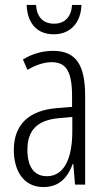

<svg xmlns="http://www.w3.org/2000/svg" viewBox="-20 -748 431 778"><path d="M310 -728H272C269 -680 243 -652 199 -652C155 -652 129 -679 126 -728H88C91 -649 134 -609 198 -609C264 -609 308 -655 310 -728ZM195 -542C153 -542 110 -530 73 -507L91 -465C129 -487 162 -496 189 -496C248 -496 272 -459 272 -358V-315L211 -310C99 -301 36 -245 36 -140C36 -61 72 10 156 10C222 10 255 -31 275 -84H277L284 0H325V-360C325 -485 288 -542 195 -542ZM217 -269 273 -274V-216C273 -106 240 -34 170 -34C120 -34 91 -70 91 -141C91 -220 131 -261 217 -269Z"/></svg>

Font: Noto Sans Kannada ExtraCondensed Light
Style: Regular
Weight: 300
Width: 2
Designer: Jelle Bosma - Monotype Design Team
Foundry: Monotype Imaging Inc.
Version: Version 2.005